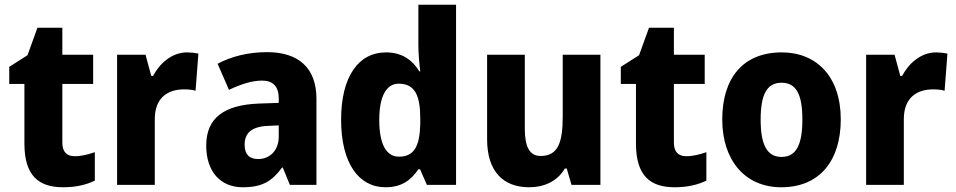

<svg xmlns="http://www.w3.org/2000/svg" viewBox="-20 -780 4032 810"><path d="M295 -121C262 -121 243 -139 243 -178V-426H373V-549H243V-663H138L96 -547L19 -498V-426H83V-174C83 -38 144 10 246 10C302 10 345 -1 380 -18V-138C351 -128 324 -121 295 -121Z M769 -559C705 -559 653 -512 626 -460H618L594 -549H474V0H633V-277C633 -370 690 -403 757 -403C775 -403 794 -401 805 -397L817 -554C803 -557 784 -559 769 -559Z M1107 -560C1027 -560 956 -542 898 -511L946 -401C997 -425 1043 -440 1086 -440C1131 -440 1156 -416 1156 -364V-346L1070 -343C926 -337 850 -283 850 -166C850 -57 909 10 1004 10C1086 10 1127 -15 1170 -73H1173L1203 0H1315V-363C1315 -494 1239 -560 1107 -560ZM1111 -249 1156 -251V-204C1156 -145 1118 -109 1069 -109C1034 -109 1012 -127 1012 -169C1012 -217 1039 -246 1111 -249Z M1606 10C1675 10 1714 -20 1745 -66H1752L1781 0H1904V-760H1745V-590C1745 -553 1749 -510 1753 -479H1749C1719 -528 1675 -559 1608 -559C1494 -559 1419 -459 1419 -275C1419 -92 1493 10 1606 10ZM1663 -119C1611 -119 1580 -169 1580 -274C1580 -376 1611 -427 1662 -427C1730 -427 1753 -378 1753 -280V-258C1751 -163 1727 -119 1663 -119Z M2513 -549H2354V-290C2354 -182 2336 -122 2261 -122C2214 -122 2194 -161 2194 -237V-549H2035V-192C2035 -56 2104 10 2212 10C2276 10 2331 -15 2363 -69H2371L2391 0H2513Z M2875 -121C2842 -121 2823 -139 2823 -178V-426H2953V-549H2823V-663H2718L2676 -547L2599 -498V-426H2663V-174C2663 -38 2724 10 2826 10C2882 10 2925 -1 2960 -18V-138C2931 -128 2904 -121 2875 -121Z M3527 -276C3527 -458 3424 -559 3278 -559C3115 -559 3027 -451 3027 -276C3027 -105 3122 10 3276 10C3441 10 3527 -106 3527 -276ZM3189 -275C3189 -381 3215 -431 3277 -431C3340 -431 3365 -380 3365 -276C3365 -171 3340 -118 3277 -118C3215 -118 3189 -171 3189 -275Z M3929 -559C3865 -559 3813 -512 3786 -460H3778L3754 -549H3634V0H3793V-277C3793 -370 3850 -403 3917 -403C3935 -403 3954 -401 3965 -397L3977 -554C3963 -557 3944 -559 3929 -559Z"/></svg>

Font: Noto Sans Gurmukhi UI SemiCondensed ExtraBold
Style: Regular
Weight: 800
Width: 4
Designer: Jelle Bosma - Monotype Design Team
Foundry: Monotype Imaging Inc.
Version: Version 2.004